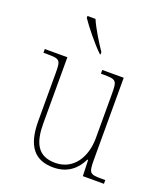

<svg xmlns="http://www.w3.org/2000/svg" viewBox="-142 -862 830 967"><g transform="rotate(20 273.0 -378.0)"><path d="M284 -606H287V-619C261 -657 221 -721 202 -766H159V-756C182 -721 245 -642 284 -606ZM257 10C336 10 381 -34 406 -86H410L413 0H526V-20H505C443 -20 437 -25 437 -97V-536H322V-516H334C406 -516 409 -511 409 -436V-202C409 -104 359 -15 258 -15C163 -15 135 -80 135 -182V-536H14V-516H32C102 -516 107 -512 107 -442V-184C107 -49 158 10 257 10Z"/></g></svg>

Font: Noto Serif Sinhala SemiCondensed Thin
Style: Regular
Weight: 100
Width: 4
Designer: Jelle Bosma - Monotype Design Team
Foundry: Monotype Imaging Inc.
Version: Version 2.007